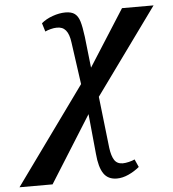

<svg xmlns="http://www.w3.org/2000/svg" viewBox="-170 -589 793 879"><g transform="rotate(-5 226.0 -149.5)"><path d="M206 -206 179 -399Q174 -438 159 -456Q144 -474 117 -473Q105 -473 89.5 -469Q74 -465 64 -460L52 -499Q73 -517 104 -528Q135 -539 163 -539Q191 -539 206 -527.5Q221 -516 228.5 -491.5Q236 -467 242 -420L258 -277L423 -536H568L282 -141L309 96Q314 134 326.5 153Q339 172 365 172Q377 172 393.5 168Q410 164 420 159L436 195Q413 214 385.5 226.5Q358 239 332 239Q291 239 271 209Q251 179 246 118L228 -66L36 240H-116Z"/></g></svg>

Font: Noto Serif Narrow
Style: Bold Italic
Weight: 700
Width: 4
Italic angle: -12°
Designer: Monotype Design Team
Foundry: Monotype Imaging Inc.
Version: Version 1.001